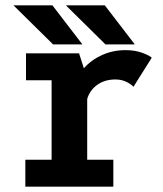

<svg xmlns="http://www.w3.org/2000/svg" viewBox="-20 -700 610 720"><path d="M485.5 -533.5H375.5L227 -680H373ZM289 -533.5H179L30.5 -680H176.5ZM307 -101H405V0H75V-101H173.5V-399H77.5V-500H276.5L294.5 -444Q323 -476 363.5 -494Q404 -512 451 -512Q486.5 -512 514 -501.8Q541.5 -491.5 549 -483.5L480.5 -374.5Q473 -383.5 454.5 -392.8Q436 -402 413 -402Q372.5 -402 344.2 -381.5Q316 -361 307 -328.5Z"/></svg>

Font: League Mono Narrow SemiBold
Style: Regular
Weight: 600
Width: 3
Designer: Tyler Finck
Foundry: The League of Moveable Type / Tyler Finck
Version: Version 2.210